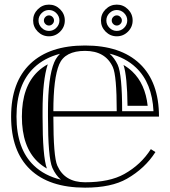

<svg xmlns="http://www.w3.org/2000/svg" viewBox="-20 -822 755 852"><path d="M357.4 -13.2Q466.1 -13.2 531.5 -49.8Q605.7 -91.3 649.4 -160.2L669.7 -147.2Q623.5 -74.7 543.2 -28.8Q474.1 10.7 357.4 10.7Q198.2 10.7 113.8 -70.1Q29.3 -150.9 29.3 -304.7Q29.3 -458 114.7 -539.3Q199.5 -620.1 357.4 -620.1Q515.1 -620.1 600.1 -539.3Q685.5 -458 685.5 -304.7H216.8Q216.8 -126.5 234.4 -86.9Q267.1 -13.2 357.4 -13.2ZM216.8 -328.6H498Q498 -486.6 480.5 -524.7Q447.5 -596.2 357.4 -596.2Q268.1 -596.2 242.7 -536.4Q216.8 -475.1 216.8 -328.6ZM192.9 -328.6Q192.9 -480.2 220.7 -545.7Q226.6 -559.6 235.4 -571Q240.7 -577.9 246.1 -583.3Q176.8 -565.2 131.3 -522Q53.2 -447.8 53.2 -304.7Q53.2 -161.1 130.4 -87.4Q177.2 -42.5 250.2 -24.7Q226.6 -45.2 212.4 -77.1Q192.9 -121.3 192.9 -304.7ZM466.1 -584Q488.3 -564.5 502.2 -534.7Q522 -491.7 522 -328.6H661.1Q655 -454.1 583.5 -522Q537.1 -566.2 466.1 -584ZM168.9 -328.6V-304.7Q168.9 -127.4 188 -74.2Q165 -87.2 146.7 -104.7Q77.1 -171.4 77.1 -304.7Q77.1 -437.5 147.7 -504.6Q167.2 -523.2 191.9 -536.6Q168.9 -466.3 168.9 -328.6ZM528.1 -533.7Q549.6 -521.2 567.1 -504.6Q624.5 -450.2 635.3 -352.5H545.9Q544.4 -484.6 528.1 -533.7ZM465.7 -763.8Q451.9 -750 451.9 -731.2Q451.9 -712.4 465.7 -698.6Q479.5 -684.8 498.3 -684.8Q517.1 -684.8 530.9 -698.6Q544.7 -712.4 544.7 -731.2Q544.7 -750 530.9 -763.8Q517.1 -777.6 498.3 -777.6Q479.5 -777.6 465.7 -763.8ZM164.7 -763.8Q150.9 -750 150.9 -731.2Q150.9 -712.4 164.7 -698.6Q178.5 -684.8 197.3 -684.8Q216.1 -684.8 229.9 -698.6Q243.7 -712.4 243.7 -731.2Q243.7 -750 229.9 -763.8Q216.1 -777.6 197.3 -777.6Q178.5 -777.6 164.7 -763.8ZM482.5 -715.5Q475.8 -722.2 475.8 -731.2Q475.8 -740.2 482.5 -746.9Q489.3 -753.7 498.3 -753.7Q507.3 -753.7 514 -746.9Q520.8 -740.2 520.8 -731.2Q520.8 -722.2 514 -715.5Q507.3 -708.7 498.3 -708.7Q489.3 -708.7 482.5 -715.5ZM428 -731.2Q428 -760 448.7 -780.8Q469.5 -801.5 498.3 -801.5Q527.1 -801.5 547.9 -780.8Q568.6 -760 568.6 -731.2Q568.6 -702.4 547.9 -681.6Q527.1 -660.9 498.3 -660.9Q469.5 -660.9 448.7 -681.6Q428 -702.4 428 -731.2ZM181.5 -715.5Q174.8 -722.2 174.8 -731.2Q174.8 -740.2 181.5 -746.9Q188.2 -753.7 197.3 -753.7Q206.3 -753.7 213 -746.9Q219.7 -740.2 219.7 -731.2Q219.7 -722.2 213 -715.5Q206.3 -708.7 197.3 -708.7Q188.2 -708.7 181.5 -715.5ZM127 -731.2Q127 -760 147.7 -780.8Q168.5 -801.5 197.3 -801.5Q226.1 -801.5 246.8 -780.8Q267.6 -760 267.6 -731.2Q267.6 -702.4 246.8 -681.6Q226.1 -660.9 197.3 -660.9Q168.5 -660.9 147.7 -681.6Q127 -702.4 127 -731.2Z"/></svg>

Font: itsadzokeS01
Style: Regular
Weight: 600
Width: 6
Version: Version 0.46